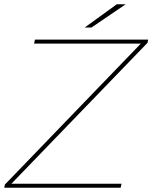

<svg xmlns="http://www.w3.org/2000/svg" viewBox="-22 -887 720 907"><path d="M-2 0 1 -15 650 -688 649 -681H139L143 -700H678L675 -685L25 -12L27 -19H552L548 0ZM378 -757 530 -867H572L410 -757Z"/></svg>

Font: Montserrat Thin Thin
Style: Italic
Weight: 250
Italic angle: -11.3°
Version: Version 9.000